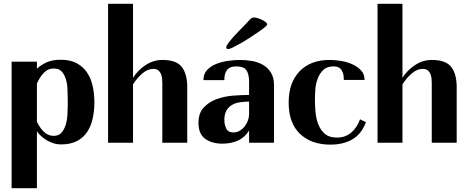

<svg xmlns="http://www.w3.org/2000/svg" viewBox="-20 -750 2466 1009"><path d="M41 239V-426H174V-389Q194 -408 224 -422Q254 -436 300 -436Q348 -436 381.5 -418.5Q415 -401 436 -371Q457 -341 466.5 -300Q476 -259 476 -212Q476 -169 467.5 -129Q459 -89 439 -58Q419 -27 385 -9Q351 9 300 9Q265 9 230 -10.5Q195 -30 174 -60V239ZM174 -110Q188 -80 210 -58Q232 -36 262 -36Q289 -36 303.5 -53Q318 -70 325.5 -95Q333 -120 334.5 -147.5Q336 -175 336 -196V-228Q336 -255 334.5 -283.5Q333 -312 325.5 -336Q318 -360 303.5 -375Q289 -390 263 -390Q231 -390 209.5 -366.5Q188 -343 174 -311Z M548 -730H679V-341Q704 -381 745 -408Q786 -435 834 -435Q907 -435 935.5 -398Q964 -361 964 -292V0H833V-314Q833 -326 831.5 -339.5Q830 -353 825 -363.5Q820 -374 811 -381Q802 -388 786 -388Q756 -388 728.5 -364.5Q701 -341 679 -307V0H548Z M1289 -251V-321Q1289 -358 1276 -379.5Q1263 -401 1222 -401Q1212 -401 1201 -399Q1190 -397 1180.5 -389.5Q1171 -382 1165 -367.5Q1159 -353 1159 -329H1049Q1049 -362 1068.5 -382.5Q1088 -403 1117.5 -414.5Q1147 -426 1180.5 -430.5Q1214 -435 1241 -435Q1272 -435 1304 -429.5Q1336 -424 1361.5 -409.5Q1387 -395 1403.5 -369Q1420 -343 1420 -302V0H1289V-64Q1266 -27 1230 -11Q1194 5 1149 5Q1094 5 1058.5 -20.5Q1023 -46 1023 -104Q1023 -156 1051 -185.5Q1079 -215 1119.5 -229.5Q1160 -244 1206 -247.5Q1252 -251 1289 -251ZM1207 -54Q1225 -54 1240 -63Q1255 -72 1266 -86Q1277 -100 1283 -117Q1289 -134 1289 -150V-216Q1264 -216 1240.5 -212.5Q1217 -209 1199 -198.5Q1181 -188 1170 -169Q1159 -150 1159 -120Q1159 -95 1169 -74.5Q1179 -54 1207 -54ZM1169 -502Q1169 -510 1183.5 -528.5Q1198 -547 1217 -567.5Q1236 -588 1254.5 -606.5Q1273 -625 1280 -633Q1288 -641 1295.5 -649.5Q1303 -658 1316 -658Q1322 -658 1333 -655Q1344 -652 1355.5 -646.5Q1367 -641 1375.5 -634.5Q1384 -628 1384 -621Q1384 -617 1370.5 -606Q1357 -595 1336.5 -581Q1316 -567 1291.5 -551Q1267 -535 1244 -522Q1221 -509 1203.5 -500.5Q1186 -492 1180 -492Q1169 -492 1169 -502Z M1787 -330Q1787 -354 1781.5 -368.5Q1776 -383 1768 -390Q1760 -397 1750.5 -399Q1741 -401 1733 -401Q1698 -401 1678.5 -382Q1659 -363 1649 -335.5Q1639 -308 1637 -278Q1635 -248 1635 -226Q1635 -196 1638 -161.5Q1641 -127 1652.5 -97Q1664 -67 1687 -47Q1710 -27 1750 -27Q1795 -27 1825.5 -53Q1856 -79 1872 -123L1903 -108Q1880 -46 1832.5 -18Q1785 10 1716 10Q1616 10 1556.5 -46.5Q1497 -103 1497 -211Q1497 -316 1554.5 -375.5Q1612 -435 1712 -435Q1739 -435 1771 -430Q1803 -425 1831 -412.5Q1859 -400 1877.5 -380Q1896 -360 1896 -330Z M1964 -730H2095V-341Q2120 -381 2161 -408Q2202 -435 2250 -435Q2323 -435 2351.5 -398Q2380 -361 2380 -292V0H2249V-314Q2249 -326 2247.5 -339.5Q2246 -353 2241 -363.5Q2236 -374 2227 -381Q2218 -388 2202 -388Q2172 -388 2144.5 -364.5Q2117 -341 2095 -307V0H1964Z"/></svg>

Font: Gamine
Style: Bold
Weight: 700
Designer: Tapiwanashe Sebastian Garikayi
Version: Version 1.000